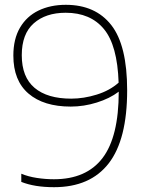

<svg xmlns="http://www.w3.org/2000/svg" viewBox="-20 -769 622 798"><path d="M508.5 -393.5Q508.5 -189 431.8 -90Q355 9 204.5 9Q123.5 9 68.5 -13V-47Q97 -35 133 -29.5Q169 -24 204 -24Q339 -24 406.2 -112.2Q473.5 -200.5 473.5 -388Q436 -359.5 382.2 -342.8Q328.5 -326 274 -326Q161.5 -326 98.5 -380Q35.5 -434 35.5 -538Q35.5 -607 63.2 -654.2Q91 -701.5 140.2 -725.2Q189.5 -749 253.5 -749Q376.5 -749 442.5 -664.8Q508.5 -580.5 508.5 -393.5ZM276 -359Q328 -359 382 -375.8Q436 -392.5 473 -425.5Q468 -580.5 412 -648.2Q356 -716 253 -716Q170 -716 120.2 -672Q70.5 -628 70.5 -539.5Q70.5 -448.5 123.8 -403.8Q177 -359 276 -359Z"/></svg>

Font: Encode Sans Semi Expanded Thin
Style: Regular
Weight: 250
Width: 6
Designer: Multiple Designers
Foundry: Impallari Type
Version: Version 2.000